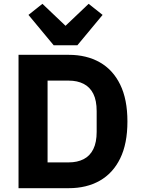

<svg xmlns="http://www.w3.org/2000/svg" viewBox="-20 -985 737 1005"><path d="M77 0V-698H340Q433 -698 502 -659Q571 -620 609 -542.5Q647 -465 647 -349Q647 -233 609 -155.5Q571 -78 502 -39Q433 0 340 0ZM229 -135H340Q385 -135 418 -152Q451 -169 468.5 -204.5Q486 -240 486 -295V-403Q486 -459 468.5 -494Q451 -529 418 -546Q385 -563 340 -563H229ZM385 -748H261L129 -907L202 -965L323 -850L444 -965L517 -907Z"/></svg>

Font: IBM Plex Sans Var
Style: Regular
Weight: 400
Designer: Mike Abbink, Paul van der Laan, Pieter van Rosmalen
Foundry: Bold Monday
Version: Version 3.000